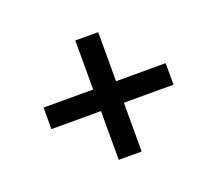

<svg xmlns="http://www.w3.org/2000/svg" viewBox="-83 -681 748 662"><g transform="rotate(-20 291.0 -350.0)"><path d="M515 -310H333V-131H249V-310H67V-389H249V-569H333V-389H515Z"/></g></svg>

Font: CMG Sans Medium
Style: Regular
Weight: 500
Designer: Julieta Ulanovsky
Foundry: Julieta Ulanovsky
Version: Version 7.200